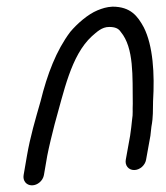

<svg xmlns="http://www.w3.org/2000/svg" viewBox="-20 -531 499 577"><path d="M112 -5 122 -63C127 -89 137 -130 144 -157C172 -255 193 -364 256 -422C271 -435 286 -450 308 -450C325 -450 336 -446 343 -435C383 -387 378 -301 379 -219C378 -200 380 -189 377 -172C376 -159 373 -137 371 -123L358 -51C355 -34 366 -20 383 -20C400 -20 416 -34 419 -51L432 -123C433 -131 434 -140 435 -150C441 -182 439 -199 440 -227C445 -309 440 -394 412 -449C394 -482 373 -511 318 -511C300 -510 288 -506 273 -500C244 -488 212 -460 191 -435C149 -379 122 -308 102 -227C86 -171 71 -121 61 -63L51 -5C48 12 59 26 76 26C93 26 109 12 112 -5Z"/></svg>

Font: Blanket
Style: Obl
Weight: 400
Foundry: Cannot Into Space Fonts
Version: Version 0.9